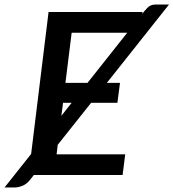

<svg xmlns="http://www.w3.org/2000/svg" viewBox="-79 -773 766 848"><path d="M393 -407H451L439.5 -319H323.5L176 -133.5L171 -91.5H474L462.5 0H70.5L51.5 24Q37 41 19.2 48Q1.5 55 -14.5 55H-59L58.5 -93L135.5 -720H550.5L549.5 -712L558.5 -723.5Q565 -731.5 570.5 -737Q576 -742.5 581.5 -746Q587 -749.5 593.5 -751.2Q600 -753 609.5 -753H667.5ZM210 -407H307.5L483 -628.5H237.5ZM192 -261.5 237.5 -319H199.5Z"/></svg>

Font: Lato Semibold
Style: Italic
Weight: 600
Italic angle: -7°
Designer: Lukasz Dziedzic
Foundry: tyPoland Lukasz Dziedzic
Version: Version 2.006; 2014-01-15